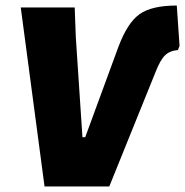

<svg xmlns="http://www.w3.org/2000/svg" viewBox="-20 -674 669 694"><path d="M141 0 55 -647H250L254 -540L278 -178H288L407 -502Q440 -591 484 -622.5Q528 -654 619 -654L629 -508L623 -493Q594 -491 576.5 -474Q559 -457 542 -413L375 0Z"/></svg>

Font: Alegreya Sans SC Black
Style: Italic
Weight: 900
Italic angle: -7°
Designer: Juan Pablo del Peral
Foundry: Huerta Tipografica
Version: Version 2.007